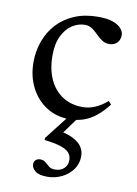

<svg xmlns="http://www.w3.org/2000/svg" viewBox="-81 -490 576 809"><g transform="rotate(10 207.0 -85.5)"><path d="M273 -436Q314 -436 338.2 -426.8Q362.5 -417.5 373.2 -404Q384 -390.5 384 -377.5Q384 -363.5 378.2 -353Q372.5 -342.5 362 -336.8Q351.5 -331 338 -331Q323.5 -331 312 -337.2Q300.5 -343.5 290.8 -352.8Q281 -362 271.2 -371.2Q261.5 -380.5 250 -386.8Q238.5 -393 224 -393Q196.5 -393 170.8 -376.8Q145 -360.5 128.2 -327Q111.5 -293.5 111.5 -242.5Q111.5 -183.5 131.5 -140.2Q151.5 -97 188 -73.5Q224.5 -50 274 -50Q301.5 -50 327.8 -61.5Q354 -73 378.5 -94.5L390.5 -81Q366.5 -50 341.5 -29.8Q316.5 -9.5 288.5 0.2Q260.5 10 228 10Q172 10 129 -17.8Q86 -45.5 61.8 -93.2Q37.5 -141 37.5 -201Q37.5 -248.5 53 -291Q68.5 -333.5 98.2 -366Q128 -398.5 172 -417.2Q216 -436 273 -436ZM178.5 265Q142 265 126.2 252Q110.5 239 110.5 223Q110.5 211.5 118 204.8Q125.5 198 137 198Q151.5 198 160.2 205.8Q169 213.5 178.5 221.5Q188 229.5 205 229.5Q228.5 229.5 243.2 216Q258 202.5 258 180Q258 161.5 246.8 148.8Q235.5 136 210 127.8Q184.5 119.5 141 114.5V105.5L242.5 -25H281L182.5 110.5L181 63Q228 70.5 255 84.2Q282 98 293.2 116Q304.5 134 304.5 155.5Q304.5 188 286.2 212.8Q268 237.5 239.2 251.2Q210.5 265 178.5 265Z"/></g></svg>

Font: Newsreader 16pt
Style: Regular
Weight: 400
Designer: Hugues Gentile
Foundry: Production Type
Version: Version 1.003